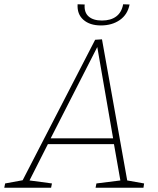

<svg xmlns="http://www.w3.org/2000/svg" viewBox="-55 -878 739 898"><path d="M422 -694 540 -34 619 -20 616 0H392L396 -20L508 -34L478 -204H169L83 -34L188 -20L184 0H-35L-31 -20L51 -35L390 -692ZM474 -231 400 -658 182 -231ZM308 -858 341 -857Q338 -820 359.5 -801Q381 -782 422 -782Q463 -782 488.5 -801Q514 -820 521 -858L551 -857Q542 -810 505.5 -784.5Q469 -759 417 -759Q365 -759 335 -785.5Q305 -812 308 -858Z"/></svg>

Font: Bitter Pro ExtraLight
Style: Italic
Weight: 275
Italic angle: -9°
Designer: Sol Matas, and Bitter project Authors
Foundry: Sol Matas
Version: Version 1.010